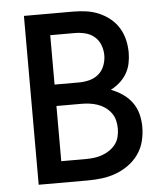

<svg xmlns="http://www.w3.org/2000/svg" viewBox="-50 -714 650 759"><g transform="rotate(-5 275.0 -335.0)"><path d="M73 0V-670H268Q294 -670 319.5 -666.5Q345 -663 369 -653Q393 -643 413.5 -626.5Q434 -610 447.5 -588Q461 -566 467 -540.5Q473 -515 473 -489Q473 -468 468.5 -446.5Q464 -425 453 -406.5Q442 -388 425.5 -373.5Q409 -359 390 -349Q414 -340 435.5 -325.5Q457 -311 472.5 -290Q488 -269 494.5 -243.5Q501 -218 501 -192Q501 -164 494 -136Q487 -108 470.5 -84.5Q454 -61 430.5 -44Q407 -27 380 -17Q353 -7 324.5 -3.5Q296 0 268 0ZM170 -389H268Q289 -389 309.5 -394.5Q330 -400 345.5 -413.5Q361 -427 368.5 -447Q376 -467 376 -487Q376 -508 368.5 -528Q361 -548 345 -561.5Q329 -575 308.5 -580Q288 -585 268 -585H170ZM170 -85H268Q284 -85 300.5 -87Q317 -89 332.5 -94.5Q348 -100 362 -109.5Q376 -119 386 -132Q396 -145 400 -161.5Q404 -178 404 -194Q404 -211 400 -227Q396 -243 386 -256.5Q376 -270 362.5 -279.5Q349 -289 333 -294.5Q317 -300 300.5 -302Q284 -304 268 -304H170Z"/></g></svg>

Font: Lode Dark Term
Style: Bold
Weight: 700
Monospace: yes
Designer: Belleve Invis
Foundry: Belleve Invis
Version: Version 29.2.0